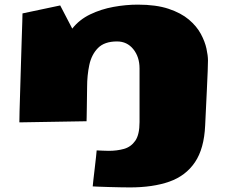

<svg xmlns="http://www.w3.org/2000/svg" viewBox="-20 -526 980 833"><path d="M64 4.9Q64 -7.3 64.9 -45.4Q65.9 -83.5 67.6 -135.7Q69.3 -188 70.8 -243.9Q72.3 -299.8 74 -349.4Q75.7 -398.9 76.7 -431.4Q77.6 -463.9 77.6 -467.8L241.2 -502.4L293.5 -401.9Q324.2 -440.9 371.3 -463.6Q418.5 -486.3 472.4 -496.1Q526.4 -505.9 577.6 -505.9Q657.2 -505.9 711.4 -487.8Q765.6 -469.7 799.6 -440.9Q833.5 -412.1 851.3 -378.9Q869.1 -345.7 875.7 -315.2Q882.3 -284.7 882.3 -263.7Q882.3 -245.6 881.1 -217.3Q879.9 -189 877.4 -134Q875 -79.1 870.1 18.1Q865.7 118.7 825.9 177.7Q786.1 236.8 714.8 262Q643.6 287.1 543.5 287.1Q526.4 287.1 501.7 286.6Q477.1 286.1 451.9 285.4Q426.8 284.7 407.5 283.9Q388.2 283.2 382.3 282.7V282.2Q382.3 277.8 385 255.6Q387.7 233.4 390.9 205.1Q394 176.8 396.7 154.1Q399.4 131.3 399.4 126.5Q413.6 127 426.8 127.7Q439.9 128.4 452.1 128.4Q487.8 128.4 518.1 119.9Q548.3 111.3 566.9 84.7Q585.4 58.1 585.4 3.4V-229Q585.4 -279.3 558.3 -312.7Q531.2 -346.2 487.8 -346.2Q433.1 -346.2 405 -317.6Q377 -289.1 367.4 -243.9Q357.9 -198.7 357.9 -147.9Q357.9 -134.8 357.4 -110.6Q356.9 -86.4 356.7 -61Q356.4 -35.6 356 -17.8Q355.5 0 355.5 0Z"/></svg>

Font: Seymour One
Style: Regular
Weight: 400
Designer: Vernon Adams
Foundry: Vernon Adams
Version: Version 1.100; ttfautohint (v1.8.4.7-5d5b);gftools[0.9.33]